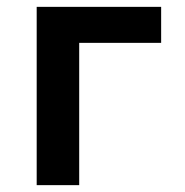

<svg xmlns="http://www.w3.org/2000/svg" viewBox="-20 -540 540 560"><path d="M87 0V-520H450V-415H211V0Z"/></svg>

Font: Iosevka Extrabold
Style: Regular
Weight: 800
Monospace: yes
Designer: Belleve Invis
Foundry: Belleve Invis
Version: Version 32.5.0; ttfautohint (v1.8.4)